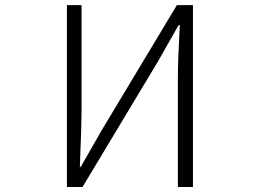

<svg xmlns="http://www.w3.org/2000/svg" viewBox="-20 -749 1040 769"><path d="M248 0V-728.5H306.6V-296.9Q306.6 -250 299.8 -81.1H303.7L385.7 -224.6L688.5 -728.5H752.9V0H692.4V-436.5Q692.4 -507.8 700.2 -648.4H695.3L613.3 -503.9L310.5 0Z"/></svg>

Font: GenEi Gothic M Light
Style: Regular
Weight: 300
Designer: o_tamon (Modified); [Source Han Sans]
Ryoko NISHIZUKA  (kana & ideographs); Paul D. Hunt (Latin, Greek & Cyrillic); Wenl
Version: Version 1.1a;Original Version 1.004